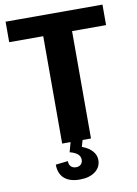

<svg xmlns="http://www.w3.org/2000/svg" viewBox="-98 -764 740 1035"><g transform="rotate(-10 272.0 -246.0)"><path d="M537.2 -700V-587.8H274.1L351 -652.7V0H193.2V-652.7L268.5 -587.8H6.9V-700ZM254.1 207.5Q198.6 207.5 169.2 181.4Q139.7 155.2 139.7 105.9L206.9 98.4Q206.9 117.8 217.4 128.3Q227.9 138.7 245.4 138.7Q262.3 138.7 272 129Q281.8 119.3 281.8 102.9Q281.8 85.9 268.3 73.4Q254.8 61 224.7 53L239.2 0H304.9L294.5 36Q331.3 49.5 350.6 71.6Q370 93.6 370 120.7Q370 159.9 338.3 183.7Q306.5 207.5 254.1 207.5Z"/></g></svg>

Font: Pathway Extreme 8pt Thin
Style: Regular
Weight: 100
Designer: Eduardo Rodriguez Tunni
Foundry: Eduardo Rodriguez Tunni
Version: Version 1.000